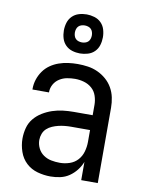

<svg xmlns="http://www.w3.org/2000/svg" viewBox="-86 -823 672 891"><g transform="rotate(10 250.0 -377.0)"><path d="M214 8Q183 8 152.5 -0.5Q122 -9 99.5 -30Q77 -51 66.5 -81.5Q56 -112 56 -143Q56 -168 62.5 -193Q69 -218 85 -237.5Q101 -257 123 -270.5Q145 -284 169 -292Q193 -300 218 -303Q243 -306 269 -306H358V-355Q358 -376 351 -397Q344 -418 328 -432Q312 -446 291 -452Q270 -458 249 -458Q230 -458 211 -454.5Q192 -451 175.5 -440.5Q159 -430 149.5 -413Q140 -396 140 -377V-375H62V-378Q62 -401 69 -422.5Q76 -444 89 -462.5Q102 -481 120.5 -494Q139 -507 160.5 -514.5Q182 -522 204 -525Q226 -528 249 -528Q273 -528 297 -524.5Q321 -521 343 -511Q365 -501 383.5 -485Q402 -469 414 -448Q426 -427 431 -403Q436 -379 436 -355V0H358V-86Q350 -65 335.5 -46.5Q321 -28 302 -15Q283 -2 260 3Q237 8 214 8ZM246 -62Q269 -62 291.5 -69.5Q314 -77 329.5 -94Q345 -111 351.5 -134Q358 -157 358 -180V-236H269Q254 -236 239 -234.5Q224 -233 209.5 -229.5Q195 -226 181 -220Q167 -214 156 -204Q145 -194 139.5 -179.5Q134 -165 134 -150Q134 -130 143 -111.5Q152 -93 168.5 -81.5Q185 -70 205 -66Q225 -62 246 -62ZM250 -578Q231 -578 213 -583.5Q195 -589 182 -602Q169 -615 163.5 -633Q158 -651 158 -670Q158 -689 163.5 -707Q169 -725 182 -738Q195 -751 213 -756.5Q231 -762 250 -762Q268 -762 286.5 -756.5Q305 -751 318 -738Q331 -725 336.5 -707Q342 -689 342 -670Q342 -651 336.5 -633Q331 -615 318 -602Q305 -589 286.5 -583.5Q268 -578 250 -578ZM250 -630Q258 -630 266 -632.5Q274 -635 279.5 -640.5Q285 -646 287.5 -654Q290 -662 290 -670Q290 -678 287.5 -686Q285 -694 279.5 -699.5Q274 -705 266 -707.5Q258 -710 250 -710Q242 -710 234 -707.5Q226 -705 220.5 -699.5Q215 -694 212.5 -686Q210 -678 210 -670Q210 -662 212.5 -654Q215 -646 220.5 -640.5Q226 -635 234 -632.5Q242 -630 250 -630Z"/></g></svg>

Font: Huly
Style: Regular
Weight: 400
Designer: Belleve Invis
Foundry: Belleve Invis
Version: Version 33.2.5; ttfautohint (v1.8.4)